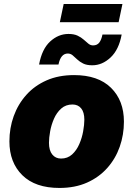

<svg xmlns="http://www.w3.org/2000/svg" viewBox="-20 -927 665 957"><path d="M276.4 9.8Q155.8 9.8 91.3 -53.7Q26.9 -117.2 26.9 -222.2Q26.9 -288.6 48.3 -348.1Q69.8 -407.7 111.1 -453.9Q152.3 -500 212.2 -526.4Q272 -552.7 349.1 -552.7Q469.2 -552.7 533.4 -489.3Q597.7 -425.8 597.7 -320.8Q597.7 -254.9 576.7 -195.3Q555.7 -135.7 514.6 -89.6Q473.6 -43.5 413.8 -16.8Q354 9.8 276.4 9.8ZM284.2 -136.7Q316.9 -136.7 339.4 -157.2Q361.8 -177.7 375.2 -208.7Q388.7 -239.7 394.5 -272.7Q400.4 -305.7 400.4 -330.1Q400.4 -367.7 384.5 -387Q368.7 -406.2 341.3 -406.2Q308.1 -406.2 285.4 -386.2Q262.7 -366.2 249.3 -335.7Q235.8 -305.2 230 -272.7Q224.1 -240.2 224.1 -215.3Q224.1 -177.2 240.5 -157Q256.8 -136.7 284.2 -136.7ZM439.9 -601.6Q412.1 -601.6 394.5 -610.4Q377 -619.1 364.7 -630.9Q352.5 -642.6 342 -651.4Q331.5 -660.2 317.9 -660.2Q282.7 -660.2 271.5 -605.5H174.8Q189 -682.6 230 -720.2Q271 -757.8 321.3 -757.8Q348.6 -757.8 366.7 -749.3Q384.8 -740.7 397.5 -729.2Q410.2 -717.8 420.7 -709.2Q431.2 -700.7 443.8 -700.7Q464.4 -700.7 475.1 -715.1Q485.8 -729.5 490.7 -754.9H586.4Q572.8 -679.7 531.2 -640.6Q489.7 -601.6 439.9 -601.6ZM590.3 -907.2 571.3 -816.4H278.3L297.4 -907.2Z"/></svg>

Font: Inter Black
Style: Italic
Weight: 900
Italic angle: -9.39999°
Designer: Rasmus Andersson
Foundry: rsms
Version: Version 4.000;git-a52131595